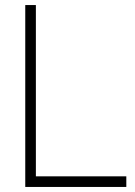

<svg xmlns="http://www.w3.org/2000/svg" viewBox="-20 -740 535 760"><path d="M80 0V-720H122V-42H480V0Z"/></svg>

Font: Manrope
Style: Regular
Weight: 400
Designer: Mikhail Sharanda
Foundry: Mikhail Sharanda
Version: Version 4.503